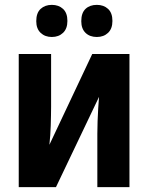

<svg xmlns="http://www.w3.org/2000/svg" viewBox="-20 -769 617 789"><path d="M190 -330Q190 -312 189.5 -292.5Q189 -273 188.5 -253Q188 -233 186.5 -213Q185 -193 183 -174L359 -547H512V0H380V-219Q380 -244 381 -270.5Q382 -297 383.5 -323Q385 -349 387 -371L210 0H57V-547H190ZM129 -682Q129 -716 147 -732.5Q165 -749 193 -749Q221 -749 239 -732.5Q257 -716 257 -683Q257 -651 239 -634Q221 -617 193 -617Q165 -617 147 -634Q129 -651 129 -682ZM314 -682Q314 -716 331.5 -732.5Q349 -749 378 -749Q406 -749 424 -732.5Q442 -716 442 -683Q442 -651 424 -634Q406 -617 378 -617Q349 -617 331.5 -634Q314 -651 314 -682Z"/></svg>

Font: Noto Sans Display Condensed
Style: Bold
Weight: 700
Width: 3
Designer: Monotype Design Team
Foundry: Monotype Imaging Inc.
Version: Version 2.003